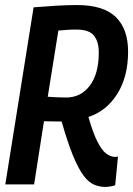

<svg xmlns="http://www.w3.org/2000/svg" viewBox="-20 -730 527 760"><path d="M1 0 113 -701Q163 -705 204.5 -707.5Q246 -710 285 -710Q390 -710 438.5 -662.5Q487 -615 487 -526Q487 -426 444 -358Q401 -290 330 -267Q348 -204 365.5 -169.5Q383 -135 400.5 -122Q418 -109 435 -109Q437 -109 440.5 -109.5Q444 -110 447 -110L436 3Q430 6 417 8Q404 10 397 10Q373 10 351.5 0.5Q330 -9 310 -36Q290 -63 269 -114Q248 -165 224 -249Q203 -249 186.5 -249.5Q170 -250 154 -250L115 0ZM242 -344Q300 -344 335.5 -391Q371 -438 371 -522Q371 -565 352 -589Q333 -613 282 -613Q262 -613 248.5 -612Q235 -611 211 -609L169 -347Q185 -346 202.5 -345Q220 -344 242 -344Z"/></svg>

Font: Georama SemiCondensed SemiBold
Style: Italic
Weight: 600
Width: 4
Italic angle: -9°
Designer: Jean-Baptiste Levee
Foundry: Production Type
Version: Version 1.000